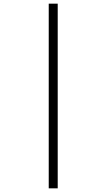

<svg xmlns="http://www.w3.org/2000/svg" viewBox="-20 -782 583 1048"><path d="M246 -762H295V246H246Z"/></svg>

Font: Noto Sans Cherokee Light
Style: Regular
Weight: 300
Designer: Monotype Design Team
Foundry: Monotype Imaging Inc.
Version: Version 2.001; ttfautohint (v1.8.4.7-5d5b)